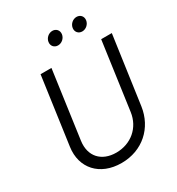

<svg xmlns="http://www.w3.org/2000/svg" viewBox="-221 -1087 1141 1237"><g transform="rotate(-30 350.0 -468.5)"><path d="M319 12C476 12 590 -93 611 -241L682 -745H603L533 -243C518 -135 432 -63 323 -63C213 -63 148 -135 163 -243L233 -745H152L82 -245C61 -97 158 12 319 12ZM300 -899C296 -871 315 -849 343 -849C371 -849 396 -871 400 -899C404 -927 385 -949 357 -949C329 -949 304 -927 300 -899ZM480 -899C476 -871 495 -849 523 -849C551 -849 576 -871 580 -899C584 -927 565 -949 537 -949C509 -949 484 -927 480 -899Z"/></g></svg>

Font: Mluvka
Style: Italic
Weight: 400
Italic angle: -8°
Designer: Modified by Jiří Krblich, Original typeface by Gumpita Rahayu
Foundry: Gumpita Rahayu & Jiří Krblich
Version: Version 2.000;Glyphs 3.1.1 (3134)